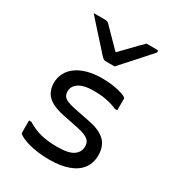

<svg xmlns="http://www.w3.org/2000/svg" viewBox="-198 -956 996 1085"><g transform="rotate(30 300.0 -413.5)"><path d="M291 -77Q366 -77 397 -99Q428 -121 428 -157Q428 -176 420.5 -188.5Q413 -201 393 -211Q373 -221 335 -229L237 -249Q187 -259 156 -276Q125 -293 110 -319.5Q95 -346 95 -381Q95 -415 109.5 -444Q124 -473 152.5 -494.5Q181 -516 223 -528Q265 -540 319 -540Q364 -540 398.5 -534Q433 -528 454.5 -520.5Q476 -513 480 -507Q482 -506 482.5 -504.5Q483 -503 483 -502Q483 -501 483 -499V-426H468Q442 -437 419.5 -443Q397 -449 372 -452Q347 -455 314 -455Q272 -455 244 -446Q216 -437 201 -419.5Q186 -402 186 -379Q186 -362 193 -350Q200 -338 218.5 -329.5Q237 -321 271 -314L371 -294Q425 -284 457 -265Q489 -246 503.5 -218Q518 -190 518 -152Q518 -101 491 -65Q464 -29 412.5 -10.5Q361 8 288 8Q249 8 215 3.5Q181 -1 154 -8.5Q127 -16 109 -24.5Q91 -33 82 -41Q82 -43 81 -44.5Q80 -46 80 -48V-127H95Q116 -114 137.5 -104.5Q159 -95 182 -89Q205 -83 232 -80Q259 -77 291 -77ZM346 -633H286Q279 -633 273 -637Q267 -641 254 -655Q247 -664 228 -684.5Q209 -705 185 -732Q161 -759 136.5 -786Q112 -813 93 -835H165Q176 -835 181.5 -833Q187 -831 194 -824Q207 -811 242 -775Q270 -747 309 -707H313Q351 -746 377 -773Q411 -809 438 -835H504Q508 -835 510.5 -834Q513 -833 514 -831Q515 -829 515 -826Q515 -822 511.5 -817.5Q508 -813 494 -798Q482 -785 462 -762Q442 -739 419 -714Q396 -689 376.5 -667Q357 -645 346 -633Z"/></g></svg>

Font: Code D OnePiece
Style: Regular
Weight: 400
Version: Version 1.085; ttfautohint (v1.8.4.7-5d5b);Nerd Fonts 3.0.2